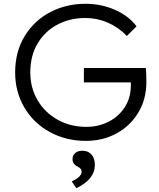

<svg xmlns="http://www.w3.org/2000/svg" viewBox="-20 -732 838 1014"><path d="M60 -349Q60 -460 111 -542.5Q162 -625 246.5 -668.5Q331 -712 431 -712Q515 -712 587.5 -680Q660 -648 701 -593L650 -542Q606 -588 549.5 -612.5Q493 -637 430 -637Q351 -637 285 -603Q219 -569 179.5 -504Q140 -439 140 -349Q140 -269 178 -203.5Q216 -138 284 -100Q352 -62 436 -62Q501 -62 555 -90Q609 -118 640 -167.5Q671 -217 671 -280V-297H423V-373H750Q753 -349 753 -298Q753 -209 711 -138.5Q669 -68 596.5 -28Q524 12 434 12Q328 12 242.5 -35Q157 -82 108.5 -164.5Q60 -247 60 -349ZM411 175Q411 165 405.5 159Q400 153 389 147Q363 135 363 108Q363 89 377 76.5Q391 64 415 64Q446 64 463.5 84.5Q481 105 481 139Q481 215 383 262L359 226Q411 202 411 175Z"/></svg>

Font: Lexend HM
Style: Regular
Weight: 400
Designer: Bonnie Shaver-Troup, Thomas Jockin, Octavio Pardo
Foundry: Lexend
Version: Version 1.091